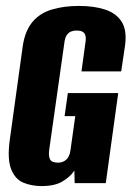

<svg xmlns="http://www.w3.org/2000/svg" viewBox="-20 -618 444 648"><path d="M120 10Q88 10 60 -1Q32 -12 18 -46Q4 -80 13 -146L57 -464Q65 -515 90 -544.5Q115 -574 155.5 -586Q196 -598 247 -598Q298 -598 335.5 -585.5Q373 -573 391 -544Q409 -515 402 -464L389 -377H255L268 -472Q271 -490 268 -499Q265 -508 257.5 -511.5Q250 -515 238 -515Q228 -515 219.5 -511.5Q211 -508 205 -499Q199 -490 197 -472L146 -112Q144 -95 147 -85Q150 -75 158 -72Q166 -69 176 -69Q192 -69 203.5 -79Q215 -89 218 -112L234 -226H198L209 -304H379L337 0H232L231 -42Q230 -41 229 -39.5Q228 -38 227 -37Q216 -21 190.5 -5.5Q165 10 120 10Z"/></svg>

Font: Alumni Sans Thin ExtraBold
Style: Italic
Weight: 800
Italic angle: -8°
Version: Version 1.016